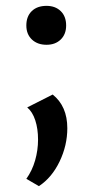

<svg xmlns="http://www.w3.org/2000/svg" viewBox="-20 -443 323 656"><path d="M70 -356Q70 -387 88.5 -405Q107 -423 139 -423Q169 -423 187.5 -405Q206 -387 206 -356Q206 -326 187.5 -308Q169 -290 139 -290Q108 -290 89 -308Q70 -326 70 -356ZM70 168Q90 140 100 105Q110 70 110 34Q110 -3 100.5 -32Q91 -61 73 -76L160 -120Q210 -80 210 -5Q210 54 183.5 109Q157 164 113 193Z"/></svg>

Font: Ysabeau Infant Semibold
Style: Regular
Weight: 600
Designer: Christian Thalmann (Catharsis Fonts)
Version: Version 0.003